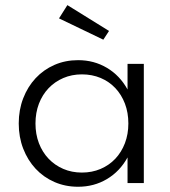

<svg xmlns="http://www.w3.org/2000/svg" viewBox="-20 -715 666 750"><path d="M53.2 -232.7Q53.2 -285.9 70.7 -331.1Q88.2 -376.4 119.1 -409.5Q150 -442.7 192.5 -461.4Q235 -480 285 -480Q347.3 -480 397.7 -450Q448.2 -420 478.2 -365.5V-465.5H541.8V0H478.2V-100Q448.2 -45.5 397.7 -15.5Q347.3 14.5 285 14.5Q235 14.5 192.5 -4.1Q150 -22.7 119.1 -55.9Q88.2 -89.1 70.7 -134.3Q53.2 -179.5 53.2 -232.7ZM118.6 -232.7Q118.6 -190.9 132 -155.7Q145.5 -120.5 169.8 -95Q194.1 -69.5 227.3 -55.2Q260.5 -40.9 300 -40.9Q339.5 -40.9 373 -55.2Q406.4 -69.5 430.5 -95Q454.5 -120.5 468 -155.7Q481.4 -190.9 481.4 -232.7Q481.4 -275 468 -310.2Q454.5 -345.5 430.5 -370.9Q406.4 -396.4 373 -410.5Q339.5 -424.5 300 -424.5Q260.5 -424.5 227.3 -410.2Q194.1 -395.9 169.8 -370.5Q145.5 -345 132 -309.8Q118.6 -274.5 118.6 -232.7ZM383.6 -560 210.5 -643.2 243.2 -695 405.9 -594.1Z"/></svg>

Font: Spartan
Style: Regular
Weight: 400
Designer: Matt Bailey, Mirko Velimirovic
Foundry: Matt Bailey
Version: Version 1.005